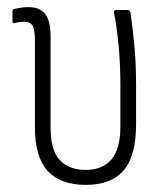

<svg xmlns="http://www.w3.org/2000/svg" viewBox="-20 -511 464 539"><path d="M221 8Q149 8 113.5 -31.5Q78 -71 78 -154V-397Q78 -426 72 -438Q66 -450 48 -450Q42 -450 34.5 -449Q27 -448 20 -446Q15 -445 15 -451V-479Q15 -485 20 -486Q29 -488 39.5 -489.5Q50 -491 60 -491Q92 -491 107 -471.5Q122 -452 122 -409V-151Q122 -90 147.5 -62Q173 -34 221 -34Q267 -34 292.5 -63Q318 -92 318 -157V-268Q318 -330 313 -383Q308 -436 300 -476Q299 -483 306 -483H339Q344 -483 346 -477Q352 -438 357 -385.5Q362 -333 362 -272V-162Q362 -73 327 -32.5Q292 8 221 8Z"/></svg>

Font: Sofia Sans Condensed Light
Style: Regular
Weight: 300
Designer: Botio Nikoltchev, Ani Petrova
Foundry: lettersoup
Version: Version 4.101